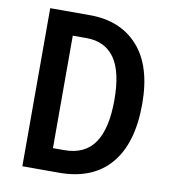

<svg xmlns="http://www.w3.org/2000/svg" viewBox="-81 -784 765 854"><g transform="rotate(10 302.0 -357.0)"><path d="M554 -365Q554 -187 474 -93.5Q394 0 242 0H77V-714H256Q395 -714 474.5 -625Q554 -536 554 -365ZM429 -361Q429 -489 386 -550Q343 -611 259 -611H197V-103H248Q341 -103 385 -167.5Q429 -232 429 -361Z"/></g></svg>

Font: Noto Sans Gurmukhi Condensed SemiBold
Style: Regular
Weight: 600
Width: 3
Designer: Jelle Bosma - Monotype Design Team
Foundry: Monotype Imaging Inc.
Version: Version 2.004; ttfautohint (v1.8.4.7-5d5b)